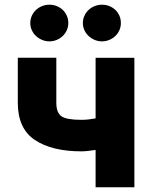

<svg xmlns="http://www.w3.org/2000/svg" viewBox="-20 -789 637 809"><path d="M217.3 -545.8V-356.2Q217.3 -313.9 239 -299Q260.3 -284.1 323.2 -284.1Q338.1 -284.1 352.5 -285.7Q366.8 -287.3 382.8 -290.1V-545.5H546.2V0H382.8V-157.3Q364.7 -154.5 350 -152.9Q335.2 -151.3 323.2 -151.3Q198.2 -151.3 126.4 -199.6Q55 -247.5 55 -356.2V-545.8ZM409.8 -769.2Q426.5 -769.2 440.9 -763.3Q455.3 -757.5 466.1 -747.2Q476.9 -736.9 483.1 -722.8Q489.3 -708.8 489.3 -692.1Q489.3 -675.8 483 -661.6Q476.6 -647.4 465.7 -637.1Q454.9 -626.8 440.3 -620.7Q425.8 -614.7 409.8 -614.7Q393.8 -614.7 379.3 -620.7Q364.7 -626.8 353.5 -637.1Q342.3 -647.4 335.8 -661.6Q329.2 -675.8 329.2 -692.1Q329.2 -708.8 335.8 -722.8Q342.3 -736.9 353.3 -747.2Q364.3 -757.5 378.9 -763.3Q393.5 -769.2 409.8 -769.2ZM188.2 -769.2Q204.9 -769.2 219.3 -763.3Q233.7 -757.5 244.5 -747.2Q255.3 -736.9 261.5 -722.8Q267.8 -708.8 267.8 -692.1Q267.8 -675.8 261.4 -661.6Q255 -647.4 244.1 -637.1Q233.3 -626.8 218.8 -620.7Q204.2 -614.7 188.2 -614.7Q172.2 -614.7 157.7 -620.7Q143.1 -626.8 131.9 -637.1Q120.7 -647.4 114.2 -661.6Q107.6 -675.8 107.6 -692.1Q107.6 -708.8 114.2 -722.8Q120.7 -736.9 131.7 -747.2Q142.8 -757.5 157.3 -763.3Q171.9 -769.2 188.2 -769.2Z"/></svg>

Font: Inter P Extra Bold
Style: Regular
Weight: 800
Designer: Rasmus Andersson
Foundry: rsms
Version: Version 3.018;git-588b23468